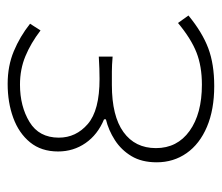

<svg xmlns="http://www.w3.org/2000/svg" viewBox="-60 -520 593 514"><g transform="rotate(-90 237.0 -263.5)"><path d="M263 13Q200 13 154 -6.5Q108 -26 83.5 -61Q59 -96 59 -141Q59 -181 75.5 -208.5Q92 -236 118.5 -253Q145 -270 174 -277V-282Q133 -299 110.5 -331.5Q88 -364 88 -405Q88 -450 112.5 -480Q137 -510 178 -525Q219 -540 269 -540Q317 -540 356.5 -523.5Q396 -507 430 -480L412 -452Q378 -478 343 -492.5Q308 -507 267 -507Q209 -507 167 -481.5Q125 -456 125 -403Q125 -357 161.5 -325.5Q198 -294 282 -294Q297 -294 309.5 -294.5Q322 -295 342 -296V-259Q319 -261 302 -261Q285 -261 266 -261Q183 -261 140 -230Q97 -199 97 -143Q97 -86 143 -53Q189 -20 267 -20Q316 -20 353 -34.5Q390 -49 432 -84L452 -56Q407 -19 364.5 -3Q322 13 263 13Z"/></g></svg>

Font: Shanggu Sans SC VF
Style: Regular
Weight: 250
Designer: GuiWonder
Version: Version 1.021